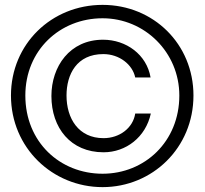

<svg xmlns="http://www.w3.org/2000/svg" viewBox="-20 -641 840 788"><path d="M401 127C605 127 774 -34 774 -249C774 -460 610 -621 401 -621C191 -621 25 -460 25 -249C25 -34 196 127 401 127ZM401 72C226 72 84 -58 84 -249C84 -435 226 -566 401 -566C574 -566 716 -426 716 -249C716 -60 574 72 401 72ZM535 -175C526 -116 471 -74 405 -74C302 -74 253 -155 253 -249C253 -336 295 -419 404 -419C470 -419 524 -376 535 -323H598C582 -417 498 -478 403 -478C266 -478 191 -368 191 -247C191 -116 270 -16 405 -16C497 -16 578 -78 599 -175Z"/></svg>

Font: Advent Pro
Style: Regular
Weight: 400
Designer: Andreas Kalpakidis
Foundry: Andreas Kalpakidis
Version: Version 2.002 2008